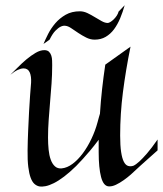

<svg xmlns="http://www.w3.org/2000/svg" viewBox="-20 -693 614 724"><path d="M574.2 -126Q550.8 -105.5 535.6 -91.6Q520.5 -77.6 510.7 -69.3Q499.5 -59.6 493.2 -53.2Q485.8 -45.9 473.4 -34.9Q460.9 -23.9 446.5 -13.7Q432.1 -3.4 417.2 3.7Q402.3 10.7 390.1 9.8Q370.1 8.8 361.1 -25.6Q352.1 -60.1 352.1 -119.1V-166Q335 -143.1 319.6 -124.8Q304.2 -106.4 292.5 -93.8Q278.8 -78.6 267.1 -66.9Q242.7 -43 221.7 -27.1Q200.7 -11.2 183.1 -2.4Q165.5 6.3 151.9 9Q138.2 11.7 127.9 9.8Q118.2 7.8 109.9 0.5Q101.6 -6.8 95.7 -22.5Q89.8 -38.1 86.7 -63.2Q83.5 -88.4 84 -126Q84.5 -163.6 86.2 -200.9Q87.9 -238.3 89.6 -272Q91.3 -305.7 93.5 -333.7Q95.7 -361.8 97.2 -380.9Q98.6 -405.3 92 -420.2Q85.4 -435.1 68.8 -435.1Q59.1 -435.1 46.9 -429.4Q34.7 -423.8 19 -411.1Q30.8 -422.4 46.4 -438.2Q62 -454.1 79.3 -468.8Q96.7 -483.4 114.3 -493.7Q131.8 -503.9 147 -503.9Q158.7 -503.9 164.8 -497.8Q170.9 -491.7 173.6 -482.9Q176.3 -474.1 176.5 -464.1Q176.8 -454.1 176.8 -446.8Q176.8 -411.6 174.3 -377.2Q171.9 -342.8 168.9 -308.8Q166 -274.9 163.6 -241.2Q161.1 -207.5 161.1 -173.8Q161.1 -150.4 163.3 -128.7Q165.5 -106.9 171.4 -90.8Q177.2 -74.7 187.3 -65.7Q197.3 -56.6 212.9 -58.1Q233.4 -60.1 253.7 -75.2Q273.9 -90.3 292 -114.5Q310.1 -138.7 324.7 -169.4Q339.4 -200.2 348.1 -232.9Q349.1 -236.8 350.6 -242.2Q351.6 -246.6 353.3 -252Q355 -257.3 356.9 -264.2Q359.9 -311.5 365 -357.4Q370.1 -403.3 377 -449.2L472.2 -517.1Q454.1 -427.7 443.6 -345.7Q433.1 -263.7 433.1 -182.1Q433.1 -143.6 436.8 -119.6Q440.4 -95.7 447 -83Q453.6 -70.3 462.9 -67.4Q472.2 -64.5 482.9 -67.9Q492.7 -72.3 505.9 -84.5Q517.1 -94.7 534.2 -114.3Q551.3 -133.8 574.2 -167ZM19 -411.1 16.1 -409.2ZM450.2 -673.3Q442.9 -647.5 433.1 -624Q423.3 -600.6 409.9 -582.5Q396.5 -564.5 378.4 -554Q360.4 -543.5 336.9 -543.5Q320.8 -543.5 305.2 -551.3Q289.6 -559.1 275.4 -568.6Q261.2 -578.1 249 -586.4Q236.8 -594.7 227.1 -595.7Q218.3 -597.2 208.5 -592.3Q200.2 -588.4 189.2 -577.4Q178.2 -566.4 167 -543.5L144 -527.3Q150.9 -543.9 161.6 -565.2Q172.4 -586.4 188.7 -605.5Q205.1 -624.5 227.8 -637.5Q250.5 -650.4 281.2 -650.4Q295.4 -650.4 309.8 -643.6Q324.2 -636.7 337.6 -628.4Q351.1 -620.1 363.5 -613.3Q376 -606.4 386.2 -606.4Q390.1 -606.4 396.2 -610.1Q402.3 -613.8 408.7 -619.9Q415 -626 420.2 -633.8Q425.3 -641.6 427.2 -649.4Z"/></svg>

Font: Quintessential
Style: Regular
Weight: 400
Designer: Astigmatic (AOETI)
Foundry: Astigmatic (AOETI)
Version: Version 1.000